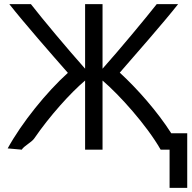

<svg xmlns="http://www.w3.org/2000/svg" viewBox="-20 -717 925 925"><path d="M85 4 17 -2C85 -126 204 -273 307 -366C233 -450 94 -609 25 -697H129C184 -626 303 -484 390 -386V-697H474V-386C558 -480 683 -631 735 -697H838C768 -608 630 -451 557 -367C640 -291 739 -179 805 -75H882V188H797V4H754C686 -115 554 -261 474 -329V4H390V-329C320 -270 219 -158 145 -50C132 -31 94 -13 85 4Z"/></svg>

Font: Repo Regular
Style: Regular
Weight: 400
Designer: Stefan Peev
Foundry: Context Ltd
Version: Version 1.502